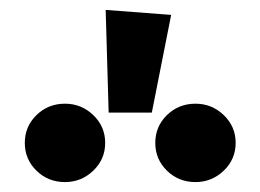

<svg xmlns="http://www.w3.org/2000/svg" viewBox="-20 -968 525 387"><path d="M325 -938 286 -741H199L193 -948ZM192 -680Q192 -647 168 -624Q144 -601 111 -601Q77 -601 53.5 -624Q30 -647 30 -680Q30 -713 53.5 -736Q77 -759 111 -759Q144 -759 168 -736Q192 -713 192 -680ZM455 -680Q455 -647 431 -624Q407 -601 374 -601Q340 -601 316.5 -624Q293 -647 293 -680Q293 -713 316.5 -736Q340 -759 374 -759Q407 -759 431 -736Q455 -713 455 -680Z"/></svg>

Font: Fira Sans BGR
Style: Bold
Weight: 700
Designer: bBox Type GmbH & Carrois Corporate GbR & Edenspiekermann AG
Foundry: bBox Type GmbH & Carrois Corporate GbR & Edenspiekermann AG
Version: Version 4.301